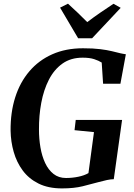

<svg xmlns="http://www.w3.org/2000/svg" viewBox="-20 -1014 726 1042"><path d="M316.5 8.5Q242 8.5 189.2 -17.8Q136.5 -44 103.5 -88.5Q70.5 -133 54.5 -189Q38.5 -245 37.5 -304.5Q36.5 -403.5 62.5 -485.5Q88.5 -567.5 139.5 -627.2Q190.5 -687 263.8 -719.5Q337 -752 430.5 -752Q486.5 -752 524 -747.2Q561.5 -742.5 587.2 -736.2Q613 -730 633 -725Q640.5 -723.5 647.8 -722Q655 -720.5 663 -719.5L633.5 -559.5H539.5L532 -674.5Q515.5 -685 491 -693Q466.5 -701 428.5 -701Q364 -701 318.8 -668.8Q273.5 -636.5 245.2 -581.2Q217 -526 204 -456.2Q191 -386.5 191.5 -311Q191.5 -261 199.5 -214Q207.5 -167 225 -129.5Q242.5 -92 270.5 -70Q298.5 -48 338 -48Q372.5 -48 405 -54.8Q437.5 -61.5 460 -74.5L490 -297L384.5 -307.5L391 -363H642.5L597.5 -41.5Q582 -41.5 559.8 -36.8Q537.5 -32 516 -26Q476 -15 428.8 -3.2Q381.5 8.5 316.5 8.5ZM404 -806.5 306 -972.5 349 -994Q376 -969.5 402.2 -944.5Q428.5 -919.5 453.5 -894Q487.5 -920 523.5 -944.8Q559.5 -969.5 596 -993.5L635 -971.5L480 -806.5Z"/></svg>

Font: Merriweather 48pt
Style: Bold Italic
Weight: 700
Italic angle: -7.8°
Version: Version 2.101